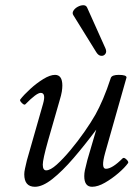

<svg xmlns="http://www.w3.org/2000/svg" viewBox="-20 -703 528 736"><path d="M114 13Q73 13 73 -35Q73 -44 76 -57.5Q79 -71 83 -88L145 -305Q157 -347 136 -347Q120 -347 77 -303Q73 -299 63.5 -308.5Q54 -318 58 -322Q72 -340 96 -362Q120 -384 146 -400Q172 -416 191 -416Q219 -416 219 -375Q219 -365 217 -352Q215 -339 208 -316L164 -163Q144 -92 144 -72Q144 -50 157 -50Q173 -50 197.5 -72Q222 -94 250 -127.5Q278 -161 303.5 -197.5Q329 -234 346 -264Q360 -289 375 -324Q390 -359 405 -405Q410 -416 435 -416Q465 -416 465 -406L383 -117Q366 -56 386 -56Q410 -56 450 -96Q455 -101 464.5 -92Q474 -83 471 -78Q458 -60 433.5 -39Q409 -18 382 -2.5Q355 13 333 13Q303 13 303 -28Q303 -39 305.5 -51Q308 -63 315 -90L349 -206Q305 -147 262 -97Q219 -47 181 -17Q143 13 114 13ZM384 -518Q390 -505 384 -496.5Q378 -488 367.5 -489Q357 -490 349 -503L261 -645Q256 -653 261.5 -662Q267 -671 278 -677Q289 -683 299.5 -683Q310 -683 314 -674Z"/></svg>

Font: Junicode
Style: Italic
Weight: 400
Italic angle: -11°
Designer: Peter S. Baker
Version: Version 2.100; ttfautohint (v1.8.4)